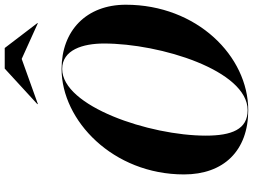

<svg xmlns="http://www.w3.org/2000/svg" viewBox="-146 -888 1044 792"><g transform="rotate(-90 376.0 -492.0)"><path d="M529 -924.5 676 -858 677 -859.5 574 -994.5H489L342 -859.5L343.5 -858ZM317.5 10C540.5 10 752.5 -202 752.5 -495C752.5 -658 645.5 -760 487.5 -760C274.5 -760 52.5 -548 52.5 -255C52.5 -92 149.5 10 317.5 10ZM487.5 -757.5C566.5 -757.5 592.5 -672 592.5 -585C592.5 -353 481.5 7.5 317.5 7.5C238.5 7.5 212.5 -58 212.5 -165C212.5 -397 333.5 -757.5 487.5 -757.5Z"/></g></svg>

Font: Bodoni* 72pt
Style: Bold Italic
Weight: 700
Italic angle: -13°
Version: Version 2.3